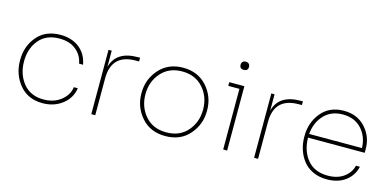

<svg xmlns="http://www.w3.org/2000/svg" viewBox="-69 -1095 3038 1499"><g transform="rotate(15 1450.0 -346.0)"><path d="M317 16Q198 16 130 -66.5Q62 -149 62 -260V-266Q62 -377 129.5 -456.5Q197 -536 317 -536Q409 -536 470 -488Q531 -440 546 -356H514Q502 -423 450.5 -464.5Q399 -506 317 -506Q210 -506 152 -436.5Q94 -367 94 -263Q94 -159 152.5 -86.5Q211 -14 317 -14Q400 -14 457 -59Q514 -104 522 -168H554Q542 -86 475.5 -35Q409 16 317 16Z M708 0V-520H734V-388Q769 -524 945 -524H962V-494H937Q740 -494 740 -297V0Z M1044 -257V-263Q1044 -373 1116.5 -454.5Q1189 -536 1309 -536Q1429 -536 1501.5 -454.5Q1574 -373 1574 -263V-257Q1574 -148 1502.5 -66Q1431 16 1309 16Q1187 16 1115.5 -66Q1044 -148 1044 -257ZM1542 -260Q1542 -363 1478.5 -434.5Q1415 -506 1309 -506Q1203 -506 1139.5 -434.5Q1076 -363 1076 -260Q1076 -158 1138.5 -86Q1201 -14 1309 -14Q1417 -14 1479.5 -86Q1542 -158 1542 -260Z M1734 -675Q1734 -690 1743 -699Q1752 -708 1768 -708Q1784 -708 1793 -699Q1802 -690 1802 -675Q1802 -642 1768 -642Q1734 -642 1734 -675ZM1774 0V-490H1684V-520H1806V0Z M2024 0V-520H2050V-388Q2085 -524 2261 -524H2278V-494H2253Q2056 -494 2056 -297V0Z M2614 16Q2551 16 2501 -7.5Q2451 -31 2421 -70.5Q2391 -110 2375.5 -158Q2360 -206 2360 -260V-266Q2360 -376 2426 -456Q2492 -536 2608 -536Q2717 -536 2782.5 -463.5Q2848 -391 2848 -293V-261H2390Q2391 -155 2448.5 -84.5Q2506 -14 2614 -14Q2693 -14 2744 -51.5Q2795 -89 2808 -146H2840Q2824 -73 2764.5 -28.5Q2705 16 2614 16ZM2608 -506Q2513 -506 2456 -445Q2399 -384 2391 -291H2818Q2815 -384 2758.5 -445Q2702 -506 2608 -506Z"/></g></svg>

Font: Sora Thin
Style: Regular
Weight: 32
Designer: Jonathan Barnbrook, Julián Moncada
Foundry: Barnbrook Fonts
Version: Version 2.000